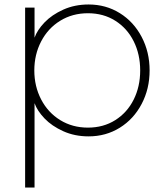

<svg xmlns="http://www.w3.org/2000/svg" viewBox="-20 -517 749 856"><path d="M92 -483H134V-349Q146 -383 178.5 -417Q211 -451 262 -474Q313 -497 375 -497Q452 -497 514 -458.5Q576 -420 611.5 -352.5Q647 -285 647 -203Q647 -121 611.5 -53.5Q576 14 514 52.5Q452 91 375 91Q313 91 262 68Q211 45 178.5 11Q146 -23 134 -57V319H92ZM605 -203Q605 -275 576 -333Q547 -391 494 -424.5Q441 -458 372 -458Q303 -458 248.5 -424.5Q194 -391 163.5 -332.5Q133 -274 133 -203Q133 -132 163.5 -73.5Q194 -15 248.5 18.5Q303 52 372 52Q441 52 494 18.5Q547 -15 576 -73Q605 -131 605 -203Z"/></svg>

Font: Gmarket Sans TTF Light
Style: Regular
Weight: 300
Designer: Creative Director : Sungho Lee; Art Director : Kiwoong Choi; Project Manager : Sori Yang, Jongwook Yoon; Font Designer :
Foundry: Sandoll Inc.
Version: Version 1.000;hotconv 1.0.109;makeotfexe 2.5.65596